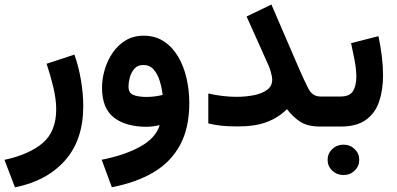

<svg xmlns="http://www.w3.org/2000/svg" viewBox="-42 -553 1736 839"><path d="M23.4 265.6 -22.5 145.5Q85.9 122.1 144.8 71.8Q203.6 21.5 203.6 -75.7Q203.6 -119.6 190.7 -173.1Q177.7 -226.6 161.6 -274.4L283.2 -314.5Q301.8 -261.7 311.8 -202.9Q321.8 -144 321.8 -88.9Q321.8 58.6 241.9 148.4Q162.1 238.3 23.4 265.6Z M785.2 -103.5Q785.2 6.8 744.4 81.5Q703.6 156.2 627.7 200.7Q551.8 245.1 446.8 265.1L402.3 145Q504.4 125 571.8 87.2Q639.2 49.3 655.8 -6.3Q625 1 599.1 1Q507.8 1 455.8 -39.3Q403.8 -79.6 403.8 -169.9Q403.8 -208.5 415.5 -248.5Q427.2 -288.6 450.2 -322.3Q473.1 -356 507.1 -376.5Q541 -397 585.4 -397Q636.7 -397 674.3 -372.1Q711.9 -347.2 736.6 -305.2Q761.2 -263.2 773.2 -210.9Q785.2 -158.7 785.2 -103.5ZM598.1 -129.4Q618.7 -129.4 637 -132.1Q655.3 -134.8 668.5 -138.2Q665.5 -168.5 656.2 -198.7Q647 -229 629.6 -249Q612.3 -269 584.5 -269Q559.1 -269 544.9 -252.4Q530.8 -235.8 525.1 -213.9Q519.5 -191.9 519.5 -174.8Q519.5 -146.5 541.3 -137.9Q563 -129.4 598.1 -129.4Z M1147.5 -204.6Q1147.5 -217.3 1141.8 -237.1Q1136.2 -256.8 1129.9 -270.5L1035.6 -481L1144 -533.2L1263.2 -256.8Q1287.6 -200.7 1305.4 -166Q1323.2 -131.3 1357.9 -131.3H1378.4V0H1357.9Q1302.2 0 1270 -21Q1237.8 -42 1211.9 -76.2Q1175.3 -39.1 1124 -19.8Q1072.8 -0.5 998.5 -0.5Q957.5 -0.5 928 -3.4Q898.4 -6.3 868.2 -13.7V-144.5Q932.1 -129.9 991.2 -129.9Q1031.7 -129.9 1067.4 -137Q1103 -144 1125.2 -160.4Q1147.5 -176.8 1147.5 -204.6Z M1446.8 0H1358.4V-131.3H1446.8Q1486.3 -131.3 1500.7 -155.3Q1515.1 -179.2 1515.1 -216.3Q1515.1 -249.5 1507.8 -288.3Q1500.5 -327.1 1492.2 -364.3L1611.8 -395Q1621.1 -350.6 1626.5 -306.9Q1631.8 -263.2 1631.8 -223.6Q1631.8 -159.7 1614.7 -109.1Q1597.7 -58.6 1557.1 -29.3Q1516.6 0 1446.8 0ZM1389.6 145.5Q1389.6 117.7 1409.9 98.4Q1430.2 79.1 1459 79.1Q1487.8 79.1 1507.8 98.4Q1527.8 117.7 1527.8 145.5Q1527.8 173.3 1507.8 192.6Q1487.8 211.9 1459 211.9Q1430.2 211.9 1409.9 192.6Q1389.6 173.3 1389.6 145.5Z"/></svg>

Font: Vazirmatn RD FD
Style: Bold
Weight: 700
Designer: Saber Rastikerdar
Foundry: Saber Rastikerdar
Version: Version 33.003